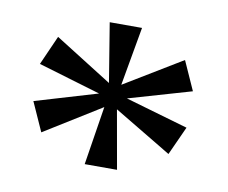

<svg xmlns="http://www.w3.org/2000/svg" viewBox="-53 -824 605 509"><g transform="rotate(10 250.0 -569.0)"><path d="M204 -378 229 -536 76 -441 41 -519 209 -569 41 -619 76 -698 230 -601 204 -760H291L263 -602L418 -696L453 -618L284 -569L453 -520L418 -443L263 -536L291 -378Z"/></g></svg>

Font: Noto Serif Dives Akuru
Style: Regular
Weight: 400
Designer: Fernando Caro
Foundry: Fernando Caro
Version: Version 2.000; ttfautohint (v1.8.4.7-5d5b)